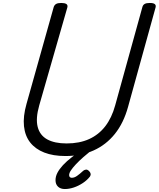

<svg xmlns="http://www.w3.org/2000/svg" viewBox="-20 -1035 1072 1297"><path d="M422 19Q339 19 279 -4.5Q219 -28 184 -72.5Q149 -117 142 -182.5Q135 -248 159 -333L343 -988Q348 -1002 359.5 -1008.5Q371 -1015 394 -1015Q417 -1015 428 -1008Q439 -1001 435 -985L245 -323Q220 -235 234.5 -178Q249 -121 299 -93.5Q349 -66 430 -66Q517 -66 582 -95.5Q647 -125 691 -182Q735 -239 758 -323L942 -988Q946 -1002 957.5 -1008.5Q969 -1015 992 -1015Q1039 -1015 1031 -985L845 -313Q815 -204 756 -130.5Q697 -57 613 -19Q529 19 422 19ZM418 242Q389 242 372 226Q355 210 355 182Q355 157 368 132Q381 107 405.5 80.5Q430 54 466.5 26Q503 -2 548 -35L608 -33V-28Q573 0 543.5 26Q514 52 492.5 75Q471 98 459 116Q447 134 447 148Q447 157 452 161.5Q457 166 465 166Q482 166 500 153.5Q518 141 543 118Q549 113 559.5 111Q570 109 581 120Q590 128 592 138Q594 148 588 157Q569 182 539.5 201.5Q510 221 478.5 231.5Q447 242 418 242Z"/></svg>

Font: Playwrite AU QLD
Style: Regular
Weight: 400
Designer: Veronika Burian, José Scaglione
Foundry: TypeTogether
Version: Version 1.002